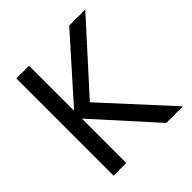

<svg xmlns="http://www.w3.org/2000/svg" viewBox="-187 -835 973 973"><g transform="rotate(-45 299.5 -348.5)"><path d="M455 0 168 -318V0H77V-697H168V-374L456 -697H571L255 -348L574 0Z"/></g></svg>

Font: Fz Poppins
Style: Regular
Weight: 400
Designer: Ninad Kale (Devanagari), Jonny Pinhorn (Latin)
Foundry: Indian Type Foundry
Version: Vit hóa bi Vntype.Com & FontZin.Com